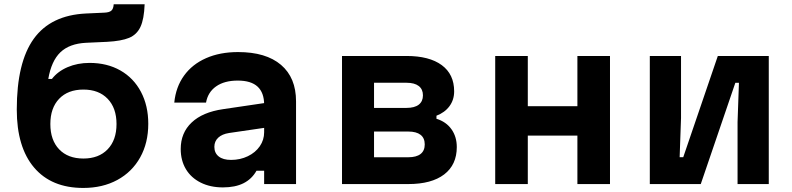

<svg xmlns="http://www.w3.org/2000/svg" viewBox="-20 -881 3790 919"><path d="M60.3 -356.6Q60.3 -582.5 141.7 -695.5Q223.1 -808.4 391.9 -816.4L479.4 -820.4Q503.5 -821.4 513.2 -830.3Q522.9 -839.1 524.2 -860.5H672.3Q669.7 -789.3 652.2 -752.2Q634.7 -715.1 597.9 -699.8Q561.1 -684.5 492.6 -680.8L391.9 -676.2Q312.2 -672.2 268.9 -630.6Q225.7 -588.9 211.1 -503.1H228.4Q256.1 -539.2 303.6 -559.6Q351.1 -579.9 408.8 -579.9Q492.5 -579.9 556.1 -543.8Q619.7 -507.6 654.7 -441.3Q689.7 -374.9 689.7 -288.6Q689.7 -196.9 650.9 -127.5Q612.1 -58 541.7 -19.7Q471.2 18.6 378.6 18.6Q226.1 18.6 143.2 -79Q60.3 -176.6 60.3 -356.6ZM537.7 -287.3Q537.7 -364.1 495.2 -408.2Q452.8 -452.3 379.3 -452.3Q305.2 -452.3 263.1 -408.2Q221 -364.1 221 -287.3Q221 -210.4 263.1 -166.3Q305.2 -122.2 379.3 -122.2Q452.8 -122.2 495.2 -166.3Q537.7 -210.4 537.7 -287.3Z M1255 -270.5 1076.5 -244.4Q1043.1 -239.3 1024.5 -222Q1006 -204.6 1006 -178.1Q1006 -148.7 1026.8 -132.2Q1047.5 -115.6 1085.9 -115.6Q1129.7 -115.6 1166.1 -133.2Q1202.6 -150.7 1223.5 -181Q1244.3 -211.3 1244.3 -247.8V-380Q1244.3 -437.1 1213.1 -466.2Q1181.8 -495.3 1118 -495.3Q1053.9 -495.3 1014.4 -467.5Q975 -439.8 966.2 -390H814.2Q821.5 -464.3 860.8 -518.9Q900.1 -573.5 966.4 -602.6Q1032.7 -631.8 1119.4 -631.8Q1253.2 -631.8 1325.1 -570.5Q1397 -509.2 1397 -395.9V0H1244.3V-63.9H1207.8Q1185.3 -24 1145.6 -4Q1105.9 16 1046.9 16Q986.5 16 940.6 -7Q894.6 -30 869.8 -71.4Q845 -112.9 845 -167.9Q845 -245.2 897.3 -294.6Q949.5 -344.1 1047.1 -358.4L1255 -389.1Z M1617 -613.1H1925.4Q2034.9 -613.1 2094.4 -569.3Q2153.8 -525.5 2153.8 -443.8Q2153.8 -403.2 2131.4 -372.8Q2109.1 -342.5 2069.1 -327.2V-312.5Q2115.4 -298.2 2140.9 -262.4Q2166.4 -226.5 2166.4 -177.2Q2166.4 -92.3 2106 -46.1Q2045.6 0 1934.1 0H1617ZM2013 -189.8Q2013 -220.3 1992.9 -235.8Q1972.9 -251.4 1934.1 -251.4H1770.3V-128.3H1934.1Q1972.9 -128.3 1992.9 -143.8Q2013 -159.4 2013 -189.8ZM2004.4 -424.7Q2004.4 -453.7 1984.3 -469.3Q1964.2 -484.9 1925.4 -484.9H1770.3V-364.5H1925.4Q1964.2 -364.5 1984.3 -380Q2004.4 -395.6 2004.4 -424.7Z M2350.3 -613.1H2506.3V-372.6H2743.7V-613.1H2899.7V0H2743.7V-231.8H2506.3V0H2350.3Z M3090.3 -613.1H3239.7V-316.2L3233.1 -128.5H3250.3L3415.8 -613.1H3659.7V0H3510.3V-296.9L3516.9 -484.7H3499.7L3334.2 0H3090.3Z"/></svg>

Font: Martian Mono sWd Rg
Style: Regular
Weight: 400
Width: 6
Monospace: yes
Designer: Roman Shamin
Foundry: Evil Martians
Version: Version 1.000